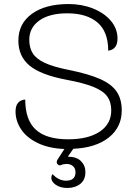

<svg xmlns="http://www.w3.org/2000/svg" viewBox="-20 -729 678 951"><path d="M343 8 316 47Q359 47 381 69Q403 91 403 123Q403 162 377.5 182Q352 202 314 202Q279 202 256.5 186.5Q234 171 234 151Q234 144 240 133Q253 148 270.5 157Q288 166 307 166Q354 166 354 124Q354 105 341.5 94Q329 83 310 83Q303 83 295 84.5Q287 86 281 89Q280 90 276 90Q271 90 266 85.5Q261 81 261 74Q261 69 264 63L299 9Q222 6 167 -20.5Q112 -47 84.5 -88.5Q57 -130 57 -177Q57 -232 105 -236Q105 -135 157 -87Q209 -39 318 -39Q417 -39 474 -77Q531 -115 531 -182Q531 -224 511 -251.5Q491 -279 443 -298.5Q395 -318 309 -334Q182 -358 126.5 -404Q71 -450 71 -528Q71 -612 138 -660.5Q205 -709 320 -709Q385 -709 440.5 -687Q496 -665 529 -626Q562 -587 562 -538Q562 -484 516 -478Q516 -572 463 -617.5Q410 -663 313 -663Q225 -663 175 -627.5Q125 -592 125 -532Q125 -492 142.5 -464.5Q160 -437 202 -417.5Q244 -398 319 -383Q419 -363 476 -337.5Q533 -312 558 -275Q583 -238 583 -182Q583 -99 519 -48Q455 3 343 8Z"/></svg>

Font: K2D Thin
Style: Regular
Weight: 100
Designer: Katatrad Aksorn Co.,Ltd.
Foundry: Cadson Demak Co.,Ltd.
Version: Version 1.000; ttfautohint (v1.6)